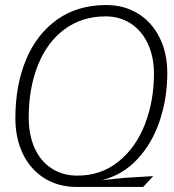

<svg xmlns="http://www.w3.org/2000/svg" viewBox="-20 -730 690 762"><path d="M41 -261Q41 -392 83.5 -493.5Q126 -595 207 -652.5Q288 -710 401 -710Q473 -710 528 -676Q583 -642 613.5 -580.5Q644 -519 644 -440Q644 -341 614 -251Q584 -161 525 -98Q466 -35 384 -15L472 -24L588 -31L548 12H285Q212 12 156.5 -22.5Q101 -57 71 -119Q41 -181 41 -261ZM287 -33Q381 -33 450 -88.5Q519 -144 555 -236.5Q591 -329 591 -438Q591 -505 566.5 -557Q542 -609 498.5 -637Q455 -665 399 -665Q306 -665 237 -614.5Q168 -564 131 -472.5Q94 -381 94 -263Q94 -194 117.5 -142Q141 -90 185 -61.5Q229 -33 287 -33Z"/></svg>

Font: Azeret Mono Thin
Style: Italic
Weight: 100
Italic angle: -12°
Designer: Martin Vácha
Foundry: Displaay
Version: Version 1.000; Glyphs 3.0.3, build 3074